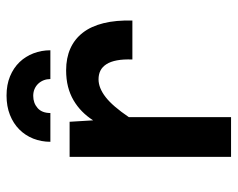

<svg xmlns="http://www.w3.org/2000/svg" viewBox="-90 -640 730 590"><g transform="rotate(-90 275.0 -345.0)"><path d="M387.2 -303.2Q388.2 -331.1 384.5 -350.6Q380.9 -370.1 372.8 -382.8Q364.7 -395.5 353 -401.4Q341.3 -407.2 326.2 -407.2Q299.8 -407.2 271.7 -385.5Q243.7 -363.8 210 -314V0H87.9V-496.1H195.8L200.2 -423.8Q212.4 -442.9 227.8 -458Q243.2 -473.1 262 -484.1Q280.8 -495.1 303.7 -501Q326.7 -506.8 354 -506.8Q391.6 -506.8 420.7 -493.9Q449.7 -481 469.5 -455.6Q489.3 -430.2 498.8 -391.8Q508.3 -353.5 506.8 -303.2ZM134.3 -555.2Q134.3 -583 144 -607.7Q153.8 -632.3 172.1 -650.6Q190.4 -668.9 216.8 -679.4Q243.2 -689.9 276.4 -689.9Q309.6 -689.9 335.4 -679.2Q361.3 -668.5 379.2 -649.9Q397 -631.3 406.2 -606.9Q415.5 -582.5 415.5 -555.2H327.1Q327.1 -565.9 323.5 -575.4Q319.8 -585 313 -592.3Q306.2 -599.6 296.6 -603.8Q287.1 -607.9 275.4 -607.9Q253.4 -607.9 238 -594.5Q222.7 -581.1 222.7 -555.2ZM0 -496.1Z"/></g></svg>

Font: Code New Roman
Style: Bold
Weight: 700
Monospace: yes
Designer: Sam Radian
Foundry: Code New Roman
Version: Version 1.508 October 19, 2014